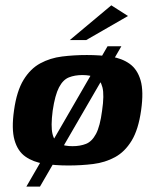

<svg xmlns="http://www.w3.org/2000/svg" viewBox="-20 -609 571 714"><path d="M32.2 -199Q42.2 -270.7 67.7 -312.2Q93.1 -353.7 129.9 -373.5Q166.6 -393.4 211 -398.9Q255.3 -404.4 303 -404.4Q351.4 -404.4 392.2 -398.4Q433 -392.4 461.9 -371.9Q490.8 -351.4 502.8 -310.4Q514.8 -269.4 504.8 -199Q494.8 -127.3 469.5 -85.8Q444.2 -44.3 407.6 -24.5Q371 -4.6 326.6 0.9Q282.3 6.4 233.9 6.4Q185.5 6.4 144.6 0Q103.6 -6.3 74.7 -26.5Q45.8 -46.6 34 -88Q22.2 -129.3 32.2 -199ZM359.6 -197.3Q368.2 -255.5 361 -284Q353.9 -312.5 334.5 -321.2Q315.1 -329.9 286.4 -329.9Q258.1 -329.9 236.2 -321.2Q214.3 -312.5 199.4 -284Q184.5 -255.5 175.9 -197.3Q168.4 -139.4 175.2 -111.1Q182 -82.8 201.6 -74.1Q221.2 -65.4 249.6 -65.4Q278.2 -65.4 300.1 -74.1Q321.9 -82.8 337 -111.1Q352.1 -139.4 359.6 -197.3ZM78 85 379.9 -436.9H431.3L128.6 85ZM239.5 -460 393.9 -589.2 456 -549.5 300.6 -460Z"/></svg>

Font: Genos Thin
Style: Italic
Weight: 100
Italic angle: -8°
Designer: Robert E. Leuschke
Foundry: Robert E. Leuschke
Version: Version 1.010